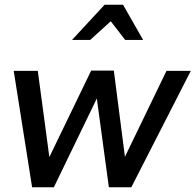

<svg xmlns="http://www.w3.org/2000/svg" viewBox="-20 -792 828 813"><path d="M38 -492 116 1H208L390 -375L441 1H536L788 -492H685L509 -128L462 -493H366L189 -127L140 -492ZM501 -772H423L285 -623H362L449 -702L510 -623H586Z"/></svg>

Font: Geom
Style: Italic
Weight: 400
Italic angle: -10°
Version: Version 1.102